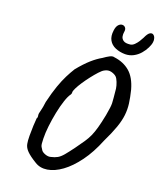

<svg xmlns="http://www.w3.org/2000/svg" viewBox="-131 -952 914 1097"><g transform="rotate(15 326.0 -404.0)"><path d="M180 30Q143 3 125.5 -18Q108 -39 106 -61Q104 -79 106.5 -110Q109 -141 113 -171Q117 -201 120 -216Q125 -221 124.5 -229.5Q124 -238 124 -238Q123 -243 131 -264.5Q139 -286 146 -320Q166 -380 184.5 -420.5Q203 -461 221 -490Q239 -519 257 -543Q298 -585 330.5 -609Q363 -633 394 -647Q414 -659 431 -666Q448 -673 459 -668Q515 -656 550.5 -620Q586 -584 599 -514Q606 -470 607.5 -434.5Q609 -399 602 -364.5Q595 -330 576.5 -289Q558 -248 525 -193Q486 -116 439 -62.5Q392 -9 344.5 19.5Q297 48 254 51Q211 54 180 30ZM255 -24Q278 -27 294.5 -34.5Q311 -42 329.5 -60.5Q348 -79 377 -112Q403 -142 420 -163Q437 -184 449 -205.5Q461 -227 472.5 -257.5Q484 -288 498 -336Q506 -366 509.5 -382Q513 -398 514 -410.5Q515 -423 514.5 -442.5Q514 -462 514 -498Q513 -515 507 -535.5Q501 -556 493 -565Q483 -576 463.5 -583Q444 -590 422 -580Q410 -575 392 -558.5Q374 -542 354 -520.5Q334 -499 316.5 -477Q299 -455 288.5 -437.5Q278 -420 278 -413Q278 -413 277.5 -408Q277 -403 273 -398Q260 -384 245.5 -350.5Q231 -317 218.5 -274.5Q206 -232 197.5 -190Q189 -148 187 -115Q186 -95 186 -84.5Q186 -74 189 -66.5Q192 -59 199 -47Q205 -37 222.5 -29Q240 -21 255 -24ZM513 -701Q481 -704 455 -717.5Q429 -731 418 -755.5Q407 -780 415 -815Q420 -839 431.5 -849.5Q443 -860 455 -859Q467 -858 473.5 -848Q480 -838 475 -821Q472 -810 473 -796Q474 -782 486 -771.5Q498 -761 528 -762Q541 -763 553 -773Q565 -783 575 -796Q585 -809 591 -819Q606 -846 618 -852Q630 -858 638.5 -852Q647 -846 650 -833.5Q653 -821 650 -809Q647 -794 635 -774Q623 -754 605 -736.5Q587 -719 563.5 -709Q540 -699 513 -701Z"/></g></svg>

Font: Caveat SemiBold
Style: Regular
Weight: 600
Designer: Pablo Impallari
Foundry: Pablo Impallari
Version: Version 2.000